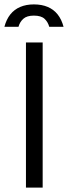

<svg xmlns="http://www.w3.org/2000/svg" viewBox="-32 -853 309 873"><path d="M162 0H86V-660H162ZM122 -833Q158 -833 185 -821.5Q212 -810 230 -787.5Q248 -765 257 -731H192Q186 -753 170.5 -767.5Q155 -782 122 -782Q90 -782 74 -767.5Q58 -753 52 -731H-12Q-3 -765 15 -787.5Q33 -810 60 -821.5Q87 -833 122 -833Z"/></svg>

Font: Nata Sans
Style: Regular
Weight: 400
Designer: Daniel Uzquiano Cruz
Version: Version 1.001